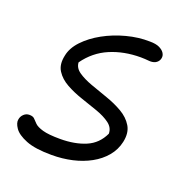

<svg xmlns="http://www.w3.org/2000/svg" viewBox="-98 -590 680 694"><g transform="rotate(20 242.5 -243.5)"><path d="M171 10Q107 10 72 -4Q37 -18 24 -37Q11 -56 14 -70Q16 -82 25 -90.5Q34 -99 46 -99Q60 -99 66 -92.5Q72 -86 81 -77Q90 -68 112.5 -61.5Q135 -55 180 -55Q236 -55 277.5 -72.5Q319 -90 339 -133Q339 -156 319 -171Q299 -186 268 -197Q237 -208 204 -219Q171 -230 143 -245.5Q115 -261 100 -284.5Q85 -308 93 -344Q99 -375 125.5 -403Q152 -431 191 -452.5Q230 -474 275.5 -486Q321 -498 364 -497Q388 -497 401.5 -490.5Q415 -484 421 -474.5Q427 -465 425 -455Q423 -444 414 -437Q405 -430 390 -430Q387 -430 382 -430.5Q377 -431 369.5 -431.5Q362 -432 353 -432Q289 -432 236 -409.5Q183 -387 148 -338Q149 -317 169 -303Q189 -289 220.5 -277.5Q252 -266 285.5 -254.5Q319 -243 347.5 -226.5Q376 -210 391 -185Q406 -160 398 -123Q391 -91 370 -66Q349 -41 318 -24Q287 -7 249.5 1.5Q212 10 171 10Z"/></g></svg>

Font: Shantell Sans Light
Style: Italic
Weight: 300
Italic angle: -11°
Designer: Stephen Nixon, Anya Danilova, Shantell Martin
Foundry: Arrow Type
Version: Version 1.008;[ac192a2d6]